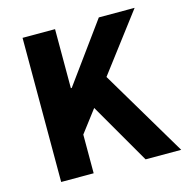

<svg xmlns="http://www.w3.org/2000/svg" viewBox="-98 -746 817 839"><g transform="rotate(-15 310.0 -326.0)"><path d="M77 0V-652H224V-385H228L422 -652H584L387 -392L620 0H459L300 -275L224 -175V0Z"/></g></svg>

Font: hySource Sans Pro
Style: Bold
Weight: 700
Designer: Paul D. Hunt
Foundry: Adobe Systems Incorporated
Version: Version 2.021;PS 2.000;hotconv 1.0.86;makeotf.lib2.5.63406